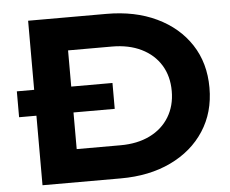

<svg xmlns="http://www.w3.org/2000/svg" viewBox="-53 -811 1045 872"><g transform="rotate(-5 470.0 -375.0)"><path d="M27 -435H463V-317H27ZM463 -750Q593 -750 691.5 -703Q790 -656 845 -572Q900 -488 900 -375Q900 -263 845 -178.5Q790 -94 691.5 -47Q593 0 463 0H106V-750ZM275 -67 189 -150H475Q552 -150 609 -178Q666 -206 697 -257Q728 -308 728 -375Q728 -443 697 -493.5Q666 -544 609 -572Q552 -600 475 -600H189L275 -683Z"/></g></svg>

Font: Unbounded Medium
Style: Regular
Weight: 500
Designer: Luke Prowse, Jean-Baptiste Morizot, Fátima Lázaro, Florian Runge
Foundry: NaN
Version: Version 1.700